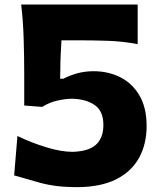

<svg xmlns="http://www.w3.org/2000/svg" viewBox="-20 -792 696 828"><path d="M310.5 15.1Q221.2 15.1 153.1 -3.7Q85 -22.5 41 -35.6L55.2 -205.6Q113.3 -177.2 178.5 -157.2Q243.7 -137.2 293 -137.2Q362.3 -139.2 394 -168.2Q425.8 -197.3 425.8 -252.9Q425.8 -312.5 389.2 -338.4Q352.5 -364.3 292.5 -366.2Q264.2 -366.2 229 -358.6Q193.8 -351.1 162.1 -331.1L84.5 -336.9V-467.8Q84.5 -549.8 82 -626.5Q79.6 -703.1 71.3 -772.5H573.7V-601.6Q507.3 -614.3 440.9 -616.2Q374.5 -618.2 308.6 -618.2H245.1Q243.2 -586.9 241.7 -555.7Q240.2 -524.4 240.2 -493.7L239.3 -452.6H253.4Q280.8 -466.8 313.2 -475.8Q345.7 -484.9 383.3 -484.9Q447.3 -484.9 499 -458.7Q550.8 -432.6 581.5 -380.1Q612.3 -327.6 612.3 -248.5Q612.3 -170.4 579.6 -111.1Q546.9 -51.8 480 -18.3Q413.1 15.1 310.5 15.1Z"/></svg>

Font: Pinar DS2-Bold
Style: Regular
Weight: 700
Designer: Amin Abedi
Version: Version 2.000